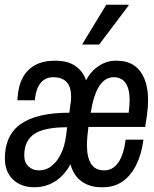

<svg xmlns="http://www.w3.org/2000/svg" viewBox="-26 -776 646 806"><path d="M118.5 10Q61.8 10 28.1 -22.8Q-5.5 -55.5 -5.5 -111.2Q-5.5 -208.5 61.4 -255.6Q128.2 -302.8 265.2 -302.8L269.2 -335.2Q271.2 -344.2 271.9 -353.4Q272.5 -362.5 272.5 -370.2Q272.5 -451.8 197.5 -451.8Q165.5 -451.8 146.2 -429.8Q127 -407.8 121.5 -366.5L120.2 -355H47.2Q47.2 -358.8 47.4 -363.4Q47.5 -368 48.5 -372.8Q54.5 -444.8 94.1 -482.9Q133.8 -521 202 -521H209Q260.5 -521 292.5 -497.4Q324.5 -473.8 335 -439Q355.8 -477.5 388.8 -499.2Q421.8 -521 458 -521H465Q529 -521 562.2 -477.1Q595.5 -433.2 595.5 -356.2Q595.5 -342 594.4 -326.4Q593.2 -310.8 591.2 -294.5L583.5 -243.2H345.2Q342.2 -221.5 340.6 -202.4Q339 -183.2 339 -166.5Q339 -114.5 356.8 -87.6Q374.5 -60.8 411 -60.8Q484.2 -60.8 501.5 -189.8H576.2Q568 -127.8 545.5 -82.9Q523 -38 488.1 -14Q453.2 10 406.8 10H398Q350.8 10 316.5 -14.6Q282.2 -39.2 269.8 -86.8Q243.8 -38.5 204.6 -14.2Q165.5 10 118.5 10ZM138.2 -60.8Q167.8 -60.8 191 -79.4Q214.2 -98 229.9 -130.2Q245.5 -162.5 251 -204L256 -241.8Q159 -241.8 117.4 -213.2Q75.8 -184.8 75.8 -123.5Q75.8 -94 93.4 -77.4Q111 -60.8 138.2 -60.8ZM354.8 -302.8H514.2Q516.2 -318 517.2 -331Q518.2 -344 518.2 -356.2Q518.2 -403 501.2 -427.4Q484.2 -451.8 451.5 -451.8Q415 -451.8 390.9 -415Q366.8 -378.2 354.8 -302.8ZM318.5 -589 420 -756H513.5L514 -753L390.2 -589Z"/></svg>

Font: Chivo Mono Medium
Style: Italic
Weight: 500
Italic angle: -8.05°
Monospace: yes
Designer: Hector Gatti
Foundry: Omnibus-Type
Version: Version 1.008